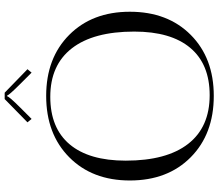

<svg xmlns="http://www.w3.org/2000/svg" viewBox="-78 -872 957 842"><g transform="rotate(-90 401.0 -450.5)"><path d="M416 -909 519 -809 504 -791 455 -840Q404 -891 404 -898H400Q400 -890 350 -840L301 -791L286 -809L388 -909ZM402 8Q235 8 133 -93Q31 -194 31 -360Q31 -525 133 -626Q235 -727 402 -727Q568 -727 669.5 -626Q771 -525 771 -360Q771 -194 669.5 -93Q568 8 402 8ZM405 -10Q541 -10 612.5 -95Q684 -180 684 -341Q684 -520 610.5 -614.5Q537 -709 398 -709Q261 -709 189.5 -624Q118 -539 118 -378Q118 -199 191.5 -104.5Q265 -10 405 -10Z"/></g></svg>

Font: FoglihtenNo06
Style: Regular
Weight: 500
Designer: gluk (gluksza@wp.pl)
Foundry: gluk (gluksza@wp.pl)
Version: Version 0.76